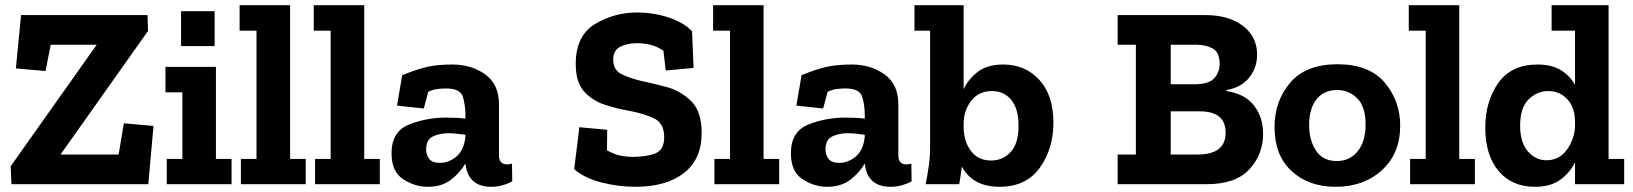

<svg xmlns="http://www.w3.org/2000/svg" viewBox="-20 -708 6277 738"><path d="M550 0H24L21 -69L351 -535V-536H175L155 -435L41 -445L61 -650H547L549 -589L214 -116V-114H436L456 -234L570 -224Z M676 -531V-665H805V-531ZM870 0H621V-97H681V-353H616V-451H810V-97H870Z M1155 0H906V-97H966V-590H901V-688H1095V-97H1155Z M1440 0H1191V-97H1251V-590H1186V-688H1380V-97H1440Z M1526 -419Q1585 -443 1624.5 -451.5Q1664 -460 1719 -460Q1792 -460 1845 -422Q1898 -384 1898 -307V-111Q1898 -76 1929 -76Q1938 -76 1948 -79L1949 -11Q1910 10 1868 10Q1779 10 1769 -79V-80Q1750 -46 1714.5 -18Q1679 10 1624 10Q1575 10 1530 -19Q1485 -48 1485 -119Q1485 -202 1551.5 -229Q1618 -256 1695 -256Q1738 -256 1769 -252V-267Q1769 -302 1759.5 -335Q1750 -368 1695 -368Q1675 -368 1658.5 -365.5Q1642 -363 1626 -355L1609 -291L1506 -302ZM1769 -184V-190Q1753 -192 1736.5 -194Q1720 -196 1704 -196Q1670 -196 1644 -183.5Q1618 -171 1618 -134Q1618 -112 1630 -97Q1642 -82 1671 -82Q1705 -82 1734.5 -106.5Q1764 -131 1769 -184Z M2677 -197Q2677 -96 2609 -43Q2541 10 2422 10Q2356 10 2290.5 -7Q2225 -24 2187 -58L2207 -219L2314 -209L2313 -130Q2347 -112 2371 -108.5Q2395 -105 2412 -105Q2465 -105 2499 -118.5Q2533 -132 2533 -181Q2533 -235 2493 -253.5Q2453 -272 2399 -282Q2352 -290 2304.5 -305.5Q2257 -321 2225 -356.5Q2193 -392 2193 -462Q2193 -571 2267 -615.5Q2341 -660 2429 -660Q2493 -660 2551 -640.5Q2609 -621 2640 -588L2646 -447L2539 -437L2530 -513Q2505 -530 2479.5 -536Q2454 -542 2430 -542Q2390 -542 2363.5 -528Q2337 -514 2337 -479Q2337 -438 2371 -422Q2405 -406 2449 -396Q2489 -388 2542.5 -373.5Q2596 -359 2636.5 -319.5Q2677 -280 2677 -197Z M2975 0H2726V-97H2786V-590H2721V-688H2915V-97H2975Z M3061 -419Q3120 -443 3159.5 -451.5Q3199 -460 3254 -460Q3327 -460 3380 -422Q3433 -384 3433 -307V-111Q3433 -76 3464 -76Q3473 -76 3483 -79L3484 -11Q3445 10 3403 10Q3314 10 3304 -79V-80Q3285 -46 3249.5 -18Q3214 10 3159 10Q3110 10 3065 -19Q3020 -48 3020 -119Q3020 -202 3086.5 -229Q3153 -256 3230 -256Q3273 -256 3304 -252V-267Q3304 -302 3294.5 -335Q3285 -368 3230 -368Q3210 -368 3193.5 -365.5Q3177 -363 3161 -355L3144 -291L3041 -302ZM3304 -184V-190Q3288 -192 3271.5 -194Q3255 -196 3239 -196Q3205 -196 3179 -183.5Q3153 -171 3153 -134Q3153 -112 3165 -97Q3177 -82 3206 -82Q3240 -82 3269.5 -106.5Q3299 -131 3304 -184Z M4029 -236Q4029 -136 3976.5 -63Q3924 10 3822 10Q3719 10 3677 -68Q3675 -51 3672.5 -34Q3670 -17 3667 0H3538Q3545 -35 3550 -70Q3555 -105 3555 -139V-590H3495V-688H3684V-365Q3702 -404 3738.5 -432Q3775 -460 3836 -460Q3921 -460 3975 -401Q4029 -342 4029 -236ZM3895 -225Q3895 -290 3867 -324Q3839 -358 3793 -358Q3741 -358 3712.5 -320Q3684 -282 3684 -232V-221Q3684 -166 3711.5 -128.5Q3739 -91 3790 -91Q3834 -91 3864.5 -123.5Q3895 -156 3895 -225Z M4835 -193Q4835 -115 4782.5 -57.5Q4730 0 4618 0H4276V-114H4346V-536H4276V-650H4614Q4703 -650 4757.5 -608.5Q4812 -567 4812 -498Q4812 -447 4781 -409Q4750 -371 4694 -362V-358Q4764 -348 4799.5 -303Q4835 -258 4835 -193ZM4668 -463Q4668 -507 4641.5 -521.5Q4615 -536 4579 -536H4480V-384H4569Q4626 -384 4647 -407Q4668 -430 4668 -463ZM4691 -198Q4691 -280 4592 -280H4480V-114H4583Q4691 -114 4691 -198Z M5362 -225Q5362 -118 5292 -54Q5222 10 5114 10Q5010 10 4944.5 -50.5Q4879 -111 4879 -220Q4879 -319 4939 -390Q4999 -461 5121 -461Q5243 -461 5302.5 -390.5Q5362 -320 5362 -225ZM5229 -229Q5229 -298 5197 -330Q5165 -362 5119 -362Q5069 -362 5040.5 -326.5Q5012 -291 5012 -227Q5012 -169 5038.5 -129Q5065 -89 5118 -89Q5168 -89 5198.5 -126.5Q5229 -164 5229 -229Z M5649 0H5400V-97H5460V-590H5395V-688H5589V-97H5649Z M6223 0H6034V-84Q6015 -45 5978 -17.5Q5941 10 5880 10Q5791 10 5740 -51Q5689 -112 5689 -217Q5689 -318 5739 -389Q5789 -460 5890 -460Q5945 -460 5980 -438Q6015 -416 6034 -382V-590H5944V-688H6163V-97H6223ZM6034 -228V-239Q6034 -295 6004.5 -326.5Q5975 -358 5931 -358Q5888 -358 5855.5 -326Q5823 -294 5823 -225Q5823 -160 5853 -126Q5883 -92 5924 -92Q5975 -92 6004.5 -135Q6034 -178 6034 -228Z"/></svg>

Font: Zilla Slab Bold
Style: Bold
Weight: 700
Designer: Typotheque.com
Foundry: Typotheque type foundry
Version: Version 1.1; 2017; ttfautohint (v1.6)